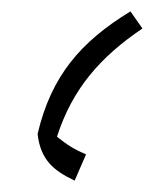

<svg xmlns="http://www.w3.org/2000/svg" viewBox="-20 -690 285 337"><path d="M209 -670C122 -617 70 -557 46 -455C51 -409 75 -390 111 -373L131 -419C110 -428 99 -435 80 -450C107 -534 156 -590 230 -640Z"/></svg>

Font: Noto Sans Arabic Cond Light
Style: Regular
Weight: 300
Width: 3
Designer: Monotype Design Team, Nadine Chahine, Nizar Qandah and Khaled Hosny
Foundry: Monotype Imaging Inc.
Version: Version 2.012